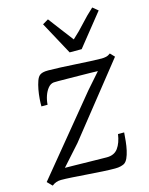

<svg xmlns="http://www.w3.org/2000/svg" viewBox="-123 -892 760 980"><g transform="rotate(-15 257.5 -402.0)"><path d="M405.5 -494Q393.5 -494.5 367.5 -495Q341.5 -495.5 309.5 -495.8Q277.5 -496 247.2 -496.5Q217 -497 196.2 -497Q175.5 -497 172.5 -496.5Q155.5 -494.5 142.8 -479Q130 -463.5 122.2 -441Q114.5 -418.5 113 -394.5H80.5Q80 -410.5 81.8 -434Q83.5 -457.5 88 -482Q92.5 -506.5 99.5 -526Q106.5 -545.5 117 -553Q123 -557.5 133 -560.2Q143 -563 161.5 -563Q188 -563 226.2 -561.2Q264.5 -559.5 305.5 -557Q346.5 -554.5 382.8 -552.8Q419 -551 441 -551Q452.5 -551 464.2 -553.5Q476 -556 487.5 -565L509 -542.5L209.5 -166L115 -60.5Q135.5 -60.5 169.5 -59.8Q203.5 -59 239 -58.5Q274.5 -58 301.8 -57.5Q329 -57 336 -57Q375.5 -57 395.2 -84.2Q415 -111.5 421.5 -157H454Q452.5 -135.5 450 -111Q447.5 -86.5 442.5 -64Q437.5 -41.5 429.8 -24.8Q422 -8 410.5 -1Q404 2.5 391.8 5.8Q379.5 9 361.5 9Q334.5 9 295.8 6.8Q257 4.5 215.5 1.5Q174 -1.5 138 -3.8Q102 -6 80 -6Q66.5 -6 54.8 -2Q43 2 31.5 11L6.5 -14.5L333 -411.5ZM291 -623.5 197 -797 227.5 -815Q252.5 -781.5 277.8 -748.5Q303 -715.5 328.5 -682Q365.5 -715.5 395 -748.5Q424.5 -781.5 461.5 -815L489.5 -792L354.5 -623.5Z"/></g></svg>

Font: Merriweather Light 18pt Light
Style: Italic
Weight: 300
Italic angle: -7.8°
Version: Version 2.101